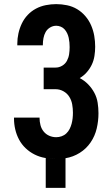

<svg xmlns="http://www.w3.org/2000/svg" viewBox="-20 -763 540 932"><path d="M202 149V4Q214 6 225.5 7Q237 8 249 8H251Q224 8 198 3.5Q172 -1 148 -13Q124 -25 104.5 -43.5Q85 -62 72.5 -85.5Q60 -109 54 -135Q48 -161 48 -187V-192H172V-190Q172 -173 176.5 -155.5Q181 -138 192 -124.5Q203 -111 219 -104Q235 -97 253 -97Q266 -97 279 -101.5Q292 -106 302 -115.5Q312 -125 318 -137Q324 -149 327.5 -162Q331 -175 332.5 -188.5Q334 -202 334 -216Q334 -236 330.5 -256Q327 -276 316.5 -293Q306 -310 288 -320Q270 -330 250 -330H192V-435H250Q267 -435 282 -444Q297 -453 305 -468Q313 -483 315.5 -500Q318 -517 318 -534Q318 -546 317 -557Q316 -568 313.5 -579.5Q311 -591 306 -601.5Q301 -612 293.5 -620.5Q286 -629 275 -633.5Q264 -638 253 -638Q237 -638 223 -629.5Q209 -621 201.5 -607.5Q194 -594 191 -578Q188 -562 188 -546V-543H64V-551Q64 -576 69.5 -601Q75 -626 86 -649Q97 -672 114.5 -690.5Q132 -709 154.5 -721Q177 -733 202.5 -738Q228 -743 253 -743Q279 -743 305.5 -737.5Q332 -732 354.5 -718.5Q377 -705 394.5 -684.5Q412 -664 422.5 -639.5Q433 -615 437.5 -589Q442 -563 442 -536Q442 -514 438.5 -491.5Q435 -469 425.5 -449Q416 -429 401 -412Q386 -395 367 -384Q390 -372 408 -353.5Q426 -335 438 -312.5Q450 -290 454 -264.5Q458 -239 458 -213Q458 -176 449.5 -139.5Q441 -103 420 -72Q399 -41 367 -21Q335 -1 298 5V149Z"/></svg>

Font: Iosevka Extrabold
Style: Regular
Weight: 800
Monospace: yes
Designer: Belleve Invis
Foundry: Belleve Invis
Version: Version 32.5.0; ttfautohint (v1.8.4)